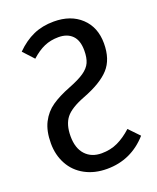

<svg xmlns="http://www.w3.org/2000/svg" viewBox="-134 -780 711 872"><g transform="rotate(-20 221.5 -344.0)"><path d="M413 -529Q413 -452 373 -408Q333 -364 244 -330Q176 -304 151 -272Q126 -240 126 -184Q126 -126 155 -94.5Q184 -63 233 -63Q276 -63 311 -79.5Q346 -96 380 -127L428 -77Q349 12 232 12Q172 12 126 -13Q80 -38 55.5 -83Q31 -128 31 -184Q31 -244 51.5 -284Q72 -324 107.5 -348.5Q143 -373 197 -394Q246 -413 272 -431Q298 -449 308 -471.5Q318 -494 318 -529Q318 -578 294 -602Q270 -626 228 -626Q190 -626 159 -612.5Q128 -599 96 -570L49 -621Q89 -661 133 -680.5Q177 -700 232 -700Q314 -700 363.5 -653.5Q413 -607 413 -529Z"/></g></svg>

Font: Fira Sans Compressed
Style: Regular
Weight: 400
Width: 1
Designer: bBox Type GmbH & Carrois Corporate GbR & Edenspiekermann AG
Foundry: bBox Type GmbH & Carrois Corporate GbR & Edenspiekermann AG
Version: Version 4.301